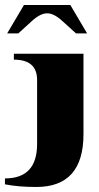

<svg xmlns="http://www.w3.org/2000/svg" viewBox="-20 -745 401 776"><path d="M76.9 -724.9H264.2L332 -610.1H287.1L231.4 -660.6Q197.8 -691.2 170.7 -691.2Q143.3 -691.2 109.6 -660.6L54 -610.1H9ZM36.1 -527.8H317.4V-202.9Q317.4 10.7 126.7 10.7Q53.5 10.7 0 0V-23.9Q129.9 -23.9 129.9 -162.8V-421.9Q129.9 -503.9 36.1 -503.9Z"/></svg>

Font: itsadzoke
Style: Regular
Weight: 700
Width: 7
Version: Version 0.45